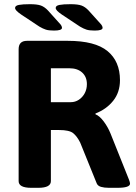

<svg xmlns="http://www.w3.org/2000/svg" viewBox="-20 -895 650 917"><path d="M129 2Q69 2 69 -30V-660Q69 -700 109 -700H304Q434 -700 493.5 -651Q553 -602 553 -512Q553 -454 520.5 -413.5Q488 -373 436 -353V-349Q455 -342 475 -315.5Q495 -289 508 -257L596 -37Q601 -24 601 -18Q601 2 541 2H500Q478 2 462.5 -2.5Q447 -7 442 -19L363 -214Q348 -244 329.5 -259Q311 -274 262 -274H223V-30Q223 2 163 2ZM223 -407H318Q339 -407 356.5 -418.5Q374 -430 384.5 -449.5Q395 -469 395 -493Q395 -528 372.5 -548.5Q350 -569 311 -569H223ZM238 -749Q213 -749 199 -753.5Q185 -758 168 -768L82 -825Q66 -836 59 -843.5Q52 -851 52 -857Q52 -868 70 -871.5Q88 -875 123 -875Q158 -875 175.5 -868.5Q193 -862 209 -845L263 -785Q271 -777 273.5 -771.5Q276 -766 276 -762Q276 -749 238 -749ZM432 -749Q407 -749 393 -753.5Q379 -758 362 -768L276 -825Q260 -836 253 -843.5Q246 -851 246 -857Q246 -868 264 -871.5Q282 -875 317 -875Q352 -875 369.5 -868.5Q387 -862 403 -845L457 -785Q465 -777 467.5 -771.5Q470 -766 470 -762Q470 -749 432 -749Z"/></svg>

Font: Asap
Style: Regular
Weight: 400
Designer: Pablo Cosgaya
Foundry: Omnibus-Type
Version: Version 3.001